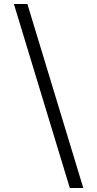

<svg xmlns="http://www.w3.org/2000/svg" viewBox="-20 -750 490 968"><path d="M50 -730H118L400 198H332Z"/></svg>

Font: Old Standard TT
Style: Bold
Weight: 700
Designer: Alexey Kryukov <alexios@thessalonica.org.ru>
Version: Version 2.2